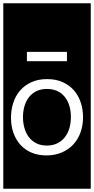

<svg xmlns="http://www.w3.org/2000/svg" viewBox="-32 -937 573 1170"><path d="M376 -564V-621H132V-564ZM255 -455Q201 -455 160 -436.5Q119 -418 91 -386Q63 -354 49 -311Q35 -268 35 -219Q35 -169 50 -127Q65 -85 92.5 -54.5Q120 -24 160 -7Q200 10 251 10Q302 10 343.5 -7.5Q385 -25 414 -56Q443 -87 458.5 -129.5Q474 -172 474 -223Q474 -270 460 -312.5Q446 -355 418.5 -386.5Q391 -418 350 -436.5Q309 -455 255 -455ZM253 -50Q217 -50 190 -63.5Q163 -77 145 -100Q127 -123 117.5 -155Q108 -187 108 -223Q108 -260 117.5 -291.5Q127 -323 145.5 -346Q164 -369 191 -382Q218 -395 253 -395Q323 -395 361.5 -348Q400 -301 400 -224Q400 -186 390.5 -154.5Q381 -123 362 -99.5Q343 -76 316 -63Q289 -50 253 -50ZM-12 -917H521V213H-12Z"/></svg>

Font: Zilla Slab Regular Highlight
Style: Regular
Weight: 410
Designer: Typotheque Type Foundry
Foundry: Typotheque type foundry
Version: Version 1.0; 2017